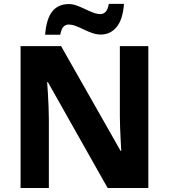

<svg xmlns="http://www.w3.org/2000/svg" viewBox="-20 -946 850 966"><path d="M726.3 0H521.6L221.2 -532.3H217.2Q219.2 -509.3 221 -477.2Q222.8 -445 224.3 -411.2Q225.8 -377.4 225.8 -347.1V0H83.5V-714H287.3L586.7 -187H590Q589 -207.7 587.2 -239.1Q585.4 -270.4 584.2 -304.3Q583 -338.3 583 -364.9V-714H726.3ZM207.1 -771.2Q210.1 -812 219.3 -841.2Q228.5 -870.4 243.5 -889Q258.5 -907.5 279.2 -916.5Q299.8 -925.5 325.9 -925.5Q345.8 -925.5 366.3 -918Q386.8 -910.5 407.9 -900.3Q428.9 -890.2 448.4 -882.7Q467.9 -875.2 486 -875.2Q499.5 -875.2 510.7 -885.7Q521.8 -896.1 527.5 -926.5H603.8Q597.8 -846.9 566.4 -809.6Q535 -772.2 487.3 -772.2Q465.7 -772.2 444.3 -779.7Q423 -787.2 402.1 -797.3Q381.3 -807.5 361.8 -815Q342.2 -822.5 324.6 -822.5Q310.7 -822.5 300 -812.3Q289.4 -802.2 283 -771.2Z"/></svg>

Font: Noto Sans Oriya
Style: Regular
Weight: 400
Designer: Amélie Bonet and Sol Matas
Foundry: Google LLC
Version: Version 2.006